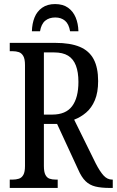

<svg xmlns="http://www.w3.org/2000/svg" viewBox="-20 -925 575 945"><path d="M28 0V-41H42Q59 -41 73 -45.5Q87 -50 95 -64.5Q103 -79 103 -108V-605Q103 -635 94.5 -649.5Q86 -664 72.5 -668.5Q59 -673 42 -673H28V-714H252Q326 -714 372.5 -694.5Q419 -675 441 -633.5Q463 -592 463 -526Q463 -470 447 -432Q431 -394 404 -371Q377 -348 345 -336L451 -121Q471 -82 489.5 -61.5Q508 -41 532 -41H535V0H520Q478 0 449.5 -7Q421 -14 401 -33.5Q381 -53 365 -90L261 -315H196V-108Q196 -79 203.5 -64.5Q211 -50 224 -45.5Q237 -41 255 -41H264V0ZM237 -361Q304 -361 335 -402.5Q366 -444 366 -522Q366 -570 353.5 -602.5Q341 -635 315 -651Q289 -667 246 -667H196V-361ZM137 -771Q138 -809 150 -839Q162 -869 187.5 -887Q213 -905 251 -905Q290 -905 315 -887Q340 -869 352.5 -839Q365 -809 366 -771H325Q319 -807 300 -823Q281 -839 252 -839Q222 -839 202.5 -823Q183 -807 177 -771Z"/></svg>

Font: Noto Serif ExtraCondensed
Style: Regular
Weight: 400
Width: 2
Designer: Monotype Design Team
Foundry: Monotype Imaging Inc.
Version: Version 2.013